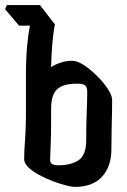

<svg xmlns="http://www.w3.org/2000/svg" viewBox="-49 -740 498 755"><path d="M245 -5Q234 -5 210.5 -11Q187 -17 159 -27.5Q131 -38 105 -52Q79 -66 62.5 -82Q46 -98 46 -114Q46 -145 49 -181.5Q52 -218 53 -279V-447Q53 -507 57.5 -557.5Q62 -608 69 -639H26L-29 -704L-22 -720H108L167 -644Q160 -609 156.5 -565.5Q153 -522 152 -476Q167 -486 188.5 -493.5Q210 -501 235 -501Q255 -501 281.5 -483.5Q308 -466 333.5 -440.5Q359 -415 375.5 -389.5Q392 -364 392 -347Q392 -332 391.5 -301.5Q391 -271 390 -232Q389 -193 389 -152Q389 -86 352.5 -45.5Q316 -5 245 -5ZM148 -111Q148 -90 180 -90Q230 -90 260 -110Q290 -130 290 -189Q290 -248 292 -297.5Q294 -347 294 -379Q294 -396 286.5 -403.5Q279 -411 255 -411Q198 -411 175 -388.5Q152 -366 152 -313V-254Q152 -205 150 -163.5Q148 -122 148 -111Z"/></svg>

Font: Jaini Purva
Style: Regular
Weight: 400
Designer: Maithili Shingre, Girish Dalvi (Devanagari), Taresh Vohra (Latin)
Foundry: Ek Type
Version: Version 2.000; ttfautohint (v1.8.4.7-5d5b)